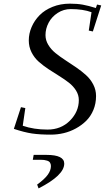

<svg xmlns="http://www.w3.org/2000/svg" viewBox="-20 -732 576 1055"><path d="M56.2 -23.9 95.2 -143.1 119.1 -138.2 105 -41Q166 -20 241.2 -20Q315.4 -20 364.3 -69.1Q413.1 -118.2 413.1 -182.1Q413.1 -210 397.9 -234.4Q382.8 -258.8 358.6 -277.6Q334.5 -296.4 305.2 -314.5Q275.9 -332.5 246.3 -352.1Q216.8 -371.6 192.6 -393.1Q168.5 -414.6 153.3 -444.6Q138.2 -474.6 138.2 -509.8Q138.2 -547.4 153.6 -583.3Q168.9 -619.1 197 -647.9Q225.1 -676.8 268.6 -694.3Q312 -711.9 363.8 -711.9Q404.3 -711.9 435.1 -706.3Q465.8 -700.7 506.8 -688L513.2 -707L536.1 -702.1L490.2 -559.1L467.8 -564L482.9 -665Q435.5 -682.1 369.1 -682.1Q329.6 -682.1 297.1 -661.1Q264.6 -640.1 247.3 -607.4Q230 -574.7 230 -539.1Q230 -510.7 245.4 -485.4Q260.7 -460 285.2 -440.2Q309.6 -420.4 339.4 -401.1Q369.1 -381.8 398.7 -361.6Q428.2 -341.3 452.6 -319.3Q477.1 -297.4 492.4 -267.8Q507.8 -238.3 507.8 -204.1Q507.8 -163.1 493.2 -127.9Q478.5 -92.8 453.9 -68.4Q429.2 -43.9 397.2 -26.4Q365.2 -8.8 330.3 -0.5Q295.4 7.8 259.8 7.8Q198.2 7.8 155.8 1.5Q113.3 -4.9 56.2 -23.9ZM160.2 146 165 119.1H235.8Q333 119.1 333 167Q333 231.4 191.9 303.2L184.1 282.2Q225.1 252.4 242.4 228.3Q259.8 204.1 259.8 180.2Q259.8 168.9 254.6 161.4Q249.5 153.8 239.7 150.9Q230 147.9 222.4 147Q214.8 146 204.1 146Z"/></svg>

Font: Dehuti
Style: Bold-Italic
Weight: 700
Version: Version 1.2